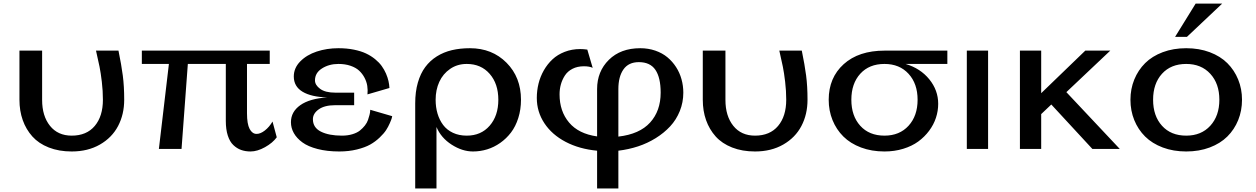

<svg xmlns="http://www.w3.org/2000/svg" viewBox="-20 -841 7092 1084"><path d="M561 -277.8Q561 -327.6 554.9 -379.2Q548.8 -430.7 542 -464.1Q535.2 -497.6 522 -555.2H648.9Q665.5 -474.6 673.3 -414.6Q681.2 -354.5 681.2 -277.8Q681.2 -195.3 646.7 -129.6Q612.3 -64 544.2 -24.9Q476.1 14.2 384.8 14.2Q312.5 14.2 255.4 -8.3Q198.2 -30.8 162.6 -70.6Q127 -110.4 108.4 -162.8Q89.8 -215.3 89.8 -277.8V-555.2H217.8V-276.9Q217.8 -186 262.2 -130.6Q306.6 -75.2 384.8 -75.2Q468.8 -75.2 514.9 -129.9Q561 -184.6 561 -277.8Z M877 0 933.6 -480H780.8V-555.2H1502.9V-480H1374.5V-201.2Q1374.5 -141.1 1389.4 -113Q1404.3 -85 1428.7 -85Q1450.7 -85 1475.6 -104.5Q1500.5 -124 1518.6 -154.8L1542.5 -65.9Q1519.5 -34.2 1476.1 -10Q1432.6 14.2 1394.5 14.2Q1365.2 14.2 1341.3 5.6Q1317.4 -2.9 1297.4 -22Q1277.3 -41 1266.1 -75.7Q1254.9 -110.4 1254.9 -158.2V-480H1040.5L1004.9 0Z M2070.3 -221.2 2194.3 -185.1Q2193.4 -180.7 2191.7 -173.6Q2189.9 -166.5 2180.9 -145.8Q2171.9 -125 2159.7 -106.2Q2147.5 -87.4 2123.5 -64.5Q2099.6 -41.5 2070.1 -24.9Q2040.5 -8.3 1994.9 2.9Q1949.2 14.2 1895.5 14.2Q1826.7 14.2 1772.9 0.2Q1719.2 -13.7 1687.3 -37.1Q1655.3 -60.5 1638.9 -89.6Q1622.6 -118.7 1622.6 -150.9Q1622.6 -210 1675.5 -247.3Q1728.5 -284.7 1827.6 -291Q1737.3 -293.5 1688 -323.2Q1638.7 -353 1638.7 -409.2Q1638.7 -457 1675 -494.1Q1711.4 -531.2 1768.3 -550Q1825.2 -568.8 1890.6 -568.8Q1937.5 -568.8 1977.5 -560.8Q2017.6 -552.7 2046.1 -539.3Q2074.7 -525.9 2097.7 -507.1Q2120.6 -488.3 2135 -468.3Q2149.4 -448.2 2159.2 -425.8Q2168.9 -403.3 2173.3 -383.5Q2177.7 -363.8 2178.7 -344.2L2054.7 -308.1Q2057.1 -332.5 2053.5 -356.2Q2049.8 -379.9 2037.8 -402.6Q2025.9 -425.3 2007.3 -442.4Q1988.8 -459.5 1958.7 -469.7Q1928.7 -480 1890.6 -480Q1837.9 -480 1798.1 -454.8Q1758.3 -429.7 1758.3 -387.2Q1758.3 -360.8 1787.4 -339.4Q1816.4 -317.9 1872.6 -317.9H1979.5V-247.1H1872.6Q1812.5 -247.1 1779.5 -223.6Q1746.6 -200.2 1746.6 -168Q1746.6 -120.6 1791.7 -97.9Q1836.9 -75.2 1910.6 -75.2Q1943.4 -75.2 1969.7 -83.3Q1996.1 -91.3 2012.2 -104.2Q2028.3 -117.2 2040.3 -132.6Q2052.2 -147.9 2057.6 -163.6Q2063 -179.2 2066.2 -192.1Q2069.3 -205.1 2069.8 -212.9Z M2324.2 223.1V-257.8Q2324.2 -322.8 2339.1 -374.5Q2354 -426.3 2380.9 -462.4Q2407.7 -498.5 2446.3 -522.7Q2484.9 -546.9 2531.5 -557.9Q2578.1 -568.8 2633.3 -568.8Q2758.3 -568.8 2839.8 -486.8Q2921.4 -404.8 2921.4 -277.8Q2921.4 -222.7 2906.2 -174.8Q2891.1 -127 2865 -92.8Q2838.9 -58.6 2804.2 -34.2Q2769.5 -9.8 2730.5 2.2Q2691.4 14.2 2650.4 14.2Q2589.8 14.2 2529.8 -24.4Q2469.7 -63 2444.3 -124V223.1ZM2615.2 -480Q2562 -480 2521.5 -452.1Q2481 -424.3 2460.2 -378.9Q2439.5 -333.5 2439.5 -277.8Q2439.5 -235.8 2450.2 -199.7Q2460.9 -163.6 2481.9 -135.5Q2502.9 -107.4 2537.1 -91.3Q2571.3 -75.2 2615.2 -75.2Q2695.8 -75.2 2744.6 -131.3Q2793.5 -187.5 2793.5 -277.8Q2793.5 -368.2 2744.6 -424.1Q2695.8 -480 2615.2 -480Z M3139.2 -308.1Q3139.2 -212.9 3192.9 -149.2Q3246.6 -85.4 3351.1 -70.8V-337.9Q3351.1 -437.5 3417.5 -503.2Q3483.9 -568.8 3594.7 -568.8Q3640.1 -568.8 3679.7 -555.2Q3719.2 -541.5 3747.8 -517.8Q3776.4 -494.1 3796.9 -462.4Q3817.4 -430.7 3827.6 -393.8Q3837.9 -356.9 3837.9 -317.9Q3837.9 -263.2 3818.1 -214.1Q3798.3 -165 3763.7 -127.7Q3729 -90.3 3682.4 -61.3Q3635.7 -32.2 3582.3 -14.6Q3528.8 2.9 3471.2 9.8V223.1H3351.1V9.8Q3251 0.5 3173.6 -40Q3096.2 -80.6 3053.5 -145.3Q3010.7 -210 3010.7 -288.1Q3010.7 -329.6 3020.5 -369.1Q3030.3 -408.7 3050.5 -444.1Q3070.8 -479.5 3099.4 -506.1Q3127.9 -532.7 3168.2 -548.3Q3208.5 -564 3255.9 -564Q3274.9 -564 3295.9 -561L3326.2 -458Q3308.1 -466.8 3276.9 -466.8Q3239.7 -466.8 3212.2 -452.6Q3184.6 -438.5 3169.2 -414.6Q3153.8 -390.6 3146.5 -364Q3139.2 -337.4 3139.2 -308.1ZM3471.2 -337.9V-69.8Q3590.8 -83.5 3650.4 -149.2Q3710 -214.8 3710 -317.9Q3710 -402.8 3680.4 -446.5Q3650.9 -490.2 3586.9 -490.2Q3528.8 -490.2 3500 -449.2Q3471.2 -408.2 3471.2 -337.9Z M4418.9 -277.8Q4418.9 -327.6 4412.8 -379.2Q4406.7 -430.7 4399.9 -464.1Q4393.1 -497.6 4379.9 -555.2H4506.8Q4523.4 -474.6 4531.2 -414.6Q4539.1 -354.5 4539.1 -277.8Q4539.1 -195.3 4504.6 -129.6Q4470.2 -64 4402.1 -24.9Q4334 14.2 4242.7 14.2Q4170.4 14.2 4113.3 -8.3Q4056.2 -30.8 4020.5 -70.6Q3984.9 -110.4 3966.3 -162.8Q3947.8 -215.3 3947.8 -277.8V-555.2H4075.7V-276.9Q4075.7 -186 4120.1 -130.6Q4164.6 -75.2 4242.7 -75.2Q4326.7 -75.2 4372.8 -129.9Q4418.9 -184.6 4418.9 -277.8Z M5328.6 -480H5092.8Q5176.3 -455.1 5226.6 -393.3Q5276.9 -331.5 5276.9 -254.9Q5276.9 -214.8 5264.2 -176Q5251.5 -137.2 5225.8 -102.8Q5200.2 -68.4 5164.6 -42.2Q5128.9 -16.1 5079.6 -1Q5030.3 14.2 4973.6 14.2Q4900.9 14.2 4841.1 -8.3Q4781.2 -30.8 4741.5 -70.3Q4701.7 -109.9 4680.2 -163.1Q4658.7 -216.3 4658.7 -277.8Q4658.7 -402.3 4743.4 -478.8Q4828.1 -555.2 4974.6 -555.2H5328.6ZM4973.6 -75.2Q5058.6 -75.2 5109.6 -131.1Q5160.6 -187 5160.6 -277.8Q5160.6 -368.7 5109.6 -424.3Q5058.6 -480 4973.6 -480Q4887.2 -480 4836.9 -424.6Q4786.6 -369.1 4786.6 -277.8Q4786.6 -186.5 4836.9 -130.9Q4887.2 -75.2 4973.6 -75.2Z M5438.5 0V-555.2H5558.6V0Z M5738.3 0V-555.2H5858.4V-314.9L6107.4 -555.2H6248.5L6000.5 -320.8L6302.2 0H6147.5L5915.5 -251L5858.4 -196.8V0Z M6730.5 -820.8H6880.4L6681.2 -632.8H6614.3ZM6362.3 -277.8Q6362.3 -338.9 6384 -392.1Q6405.8 -445.3 6445.3 -484.6Q6484.9 -523.9 6544.7 -546.4Q6604.5 -568.8 6677.2 -568.8Q6750 -568.8 6809.8 -546.4Q6869.6 -523.9 6909.2 -484.6Q6948.7 -445.3 6970.5 -392.1Q6992.2 -338.9 6992.2 -277.8Q6992.2 -216.3 6970.7 -163.1Q6949.2 -109.9 6909.4 -70.3Q6869.6 -30.8 6809.8 -8.3Q6750 14.2 6677.2 14.2Q6604.5 14.2 6544.7 -8.3Q6484.9 -30.8 6445.1 -70.3Q6405.3 -109.9 6383.8 -163.1Q6362.3 -216.3 6362.3 -277.8ZM6677.2 -75.2Q6762.2 -75.2 6813.2 -131.1Q6864.3 -187 6864.3 -277.8Q6864.3 -368.7 6813.2 -424.3Q6762.2 -480 6677.2 -480Q6590.8 -480 6540.5 -424.6Q6490.2 -369.1 6490.2 -277.8Q6490.2 -186.5 6540.5 -130.9Q6590.8 -75.2 6677.2 -75.2Z"/></svg>

Font: Sporting Grotesque
Style: Regular
Weight: 400
Designer: Lucas LE BIHAN
Foundry: Lucas LE BIHAN
Version: Version 2.001;PS 2.1;hotconv 1.0.88;makeotf.lib2.5.647800